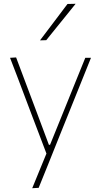

<svg xmlns="http://www.w3.org/2000/svg" viewBox="-20 -799 533 1013"><path d="M150 194Q169.5 146.5 189 98.8Q208.5 51 228 4V19Q208.5 -32 188.8 -84.2Q169 -136.5 150 -186L116 -276Q96 -329.5 74.8 -385.2Q53.5 -441 33 -494L65 -496Q92 -424 118 -355Q144 -286 171 -214L238 -35H244L317 -215Q345.5 -285.5 373.5 -354.8Q401.5 -424 430 -494H460Q444 -454 429 -416.8Q414 -379.5 396 -334.8Q378 -290 353 -228L297 -89Q259 6 232.5 72Q206 138 184 192ZM191 -586Q227.5 -634 264 -682.5Q300.5 -731 336 -778L379 -779Q353 -746.5 327 -714.5Q301 -682.5 275.5 -650.8Q250 -619 224 -587Z"/></svg>

Font: Commissioner Thin
Style: Regular
Weight: 100
Designer: Kostas Bartsokas
Foundry: Kostas Bartsokas
Version: Version 1.001;gftools[0.9.23]